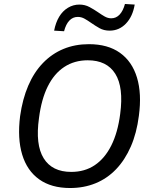

<svg xmlns="http://www.w3.org/2000/svg" viewBox="-20 -936 765 965"><path d="M332 9Q238 9 177 -34.5Q116 -78 91.5 -159Q67 -240 81 -352Q93 -438 122 -505.5Q151 -573 196 -619.5Q241 -666 299 -690Q357 -714 427 -714Q522 -714 583 -670.5Q644 -627 668.5 -546Q693 -465 678 -354Q667 -267 637.5 -199.5Q608 -132 563.5 -85.5Q519 -39 460.5 -15Q402 9 332 9ZM338 -72Q406 -72 456.5 -106Q507 -140 539.5 -205Q572 -270 584 -363Q602 -497 559.5 -565Q517 -633 421 -633Q354 -633 303 -599.5Q252 -566 220 -501.5Q188 -437 176 -343Q157 -209 199.5 -140.5Q242 -72 338 -72ZM302 -779 252 -782Q260 -823 277.5 -852Q295 -881 321.5 -897Q348 -913 379 -913Q407 -913 430 -900.5Q453 -888 472 -875Q489 -863 505.5 -853.5Q522 -844 539 -844Q564 -844 581.5 -863Q599 -882 608 -916L657 -913Q647 -853 613 -817.5Q579 -782 531 -782Q502 -782 480 -794.5Q458 -807 438 -821Q421 -833 405 -842Q389 -851 371 -851Q346 -851 328.5 -832.5Q311 -814 302 -779Z"/></svg>

Font: Nunito Sans 10pt SemiCondensed Medium
Style: Italic
Weight: 500
Width: 4
Italic angle: -9°
Designer: Vernon Adams
Foundry: Vernon Adams
Version: Version 3.101;gftools[0.9.27]